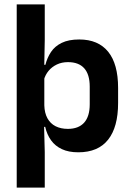

<svg xmlns="http://www.w3.org/2000/svg" viewBox="-20 -681 596 873"><path d="M336 11.5Q292 11.5 261.5 -2.8Q231 -17 212.2 -43Q193.5 -69 185.5 -104H149L181.5 -202Q182.5 -167 195.8 -143Q209 -119 232.8 -107Q256.5 -95 288.5 -95Q337 -95 362.5 -123.2Q388 -151.5 388 -207V-287Q388 -342.5 363 -370.5Q338 -398.5 289 -398.5Q261 -398.5 238.5 -387.8Q216 -377 201 -359Q186 -341 179.5 -317.5L151 -386.5H186.5Q194.5 -418.5 212 -444.8Q229.5 -471 260.8 -486.2Q292 -501.5 340.5 -501.5Q426.5 -501.5 471.8 -445.8Q517 -390 517 -281V-213Q517 -103 471.5 -45.8Q426 11.5 336 11.5ZM56 172V-661H183.5V-499.5L181 -369.5L181.5 -341.5V-148L180 -124L183.5 10.5V172Z"/></svg>

Font: Anek Odia Medium SemiBold
Style: Regular
Weight: 600
Version: Version 1.003